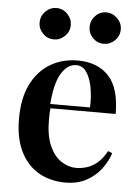

<svg xmlns="http://www.w3.org/2000/svg" viewBox="-54 -797 613 853"><g transform="rotate(5 252.5 -370.5)"><path d="M278 -531Q366 -531 416 -478Q466 -425 466 -309H129L128 -328H350Q352 -377 344 -418.5Q336 -460 318.5 -485Q301 -510 273 -510Q235 -510 207 -465.5Q179 -421 172 -320L176 -314Q174 -301 173.5 -286Q173 -271 173 -256Q173 -187 193 -142Q213 -97 245 -76Q277 -55 311 -55Q334 -55 358 -62Q382 -69 405 -88Q428 -107 447 -142L466 -134Q455 -99 429.5 -64.5Q404 -30 364 -8Q324 14 270 14Q202 14 150 -16Q98 -46 69 -105.5Q40 -165 40 -251Q40 -342 70.5 -404Q101 -466 155 -498.5Q209 -531 278 -531ZM386 -755Q414 -755 435 -734Q456 -713 456 -685Q456 -656 435 -635.5Q414 -615 386 -615Q357 -615 337 -635.5Q317 -656 317 -685Q317 -713 337 -734Q357 -755 386 -755ZM164 -755Q192 -755 212.5 -734Q233 -713 233 -685Q233 -656 212 -635.5Q191 -615 164 -615Q135 -615 114.5 -635.5Q94 -656 94 -685Q94 -713 114.5 -734Q135 -755 164 -755Z"/></g></svg>

Font: Playfair Display SemiBold
Style: Regular
Weight: 600
Designer: Claus Eggers Sørensen
Foundry: Claus Eggers Sørensen
Version: Version 1.203